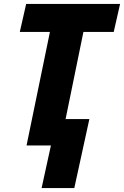

<svg xmlns="http://www.w3.org/2000/svg" viewBox="-20 -734 626 969"><path d="M190 215 237 0H114L232 -573H80L112 -714H586L554 -573H401L311 -133H431L355 215Z"/></svg>

Font: Noto Sans Disp ExtBd
Style: Italic
Weight: 800
Italic angle: -12°
Designer: Monotype Design Team
Foundry: Monotype Imaging Inc.
Version: Version 2.000;GOOG;noto-source:20170915:90ef993387c0